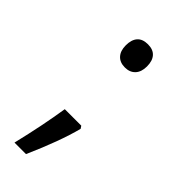

<svg xmlns="http://www.w3.org/2000/svg" viewBox="-251 -644 795 795"><g transform="rotate(45 147.0 -246.5)"><path d="M147.5 -549.8Q178.2 -549.8 193.8 -532.2Q209.5 -514.6 209.5 -481.9Q209.5 -449.7 192.9 -431.9Q176.3 -414.1 147.5 -414.1Q118.2 -414.1 101.8 -431.9Q85.4 -449.7 85.4 -481.9Q85.4 -514.6 100.8 -532.2Q116.2 -549.8 147.5 -549.8ZM190.4 -116.2 197.8 -105Q172.9 -8.8 111.8 128.9H44.4Q77.1 -7.3 93.8 -116.2ZM147.5 -622.1ZM211.9 -122.1ZM211.9 14.2Z"/></g></svg>

Font: Noto Sans Gurmukhi UI
Style: Regular
Weight: 400
Designer: Monotype Design Team
Foundry: Monotype Imaging Inc.
Version: Version 1.03